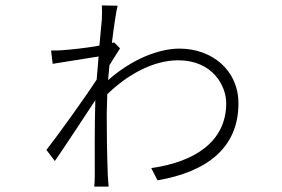

<svg xmlns="http://www.w3.org/2000/svg" viewBox="-20 -657 1040 707"><path d="M355 -585 346 -489C298 -480 236 -474 207 -472C197 -471 184 -471 168 -471L174 -422L343 -449L336 -364C294 -299 194 -160 151 -105L182 -64C226 -128 288 -223 331 -288C328 -191 329 -75 329 -10C329 2 328 22 327 30H380C379 17 378 2 377 -11C374 -88 373 -161 373 -237L375 -310C448 -381 543 -435 636 -435C763 -435 813 -341 813 -277C813 -133 693 -60 537 -38L560 7C741 -24 858 -112 858 -276C858 -400 759 -478 641 -478C565 -478 467 -440 378 -362L383 -417L422 -479L400 -501L392 -499C400 -564 408 -617 413 -636L355 -637C356 -629 356 -600 355 -585Z"/></svg>

Font: Noto Sans KR Light
Style: Regular
Weight: 300
Designer: Ryoko NISHIZUKA 西塚涼子 (kana, bopomofo & ideographs); Paul D. Hunt (Latin, Greek & Cyrillic); Sandoll Communications 산돌커뮤니
Foundry: Adobe
Version: Version 2.004;hotconv 1.0.118;makeotfexe 2.5.65603